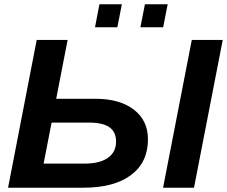

<svg xmlns="http://www.w3.org/2000/svg" viewBox="-20 -874 1057 894"><path d="M1017.1 -688 883.3 0H739.3L873 -688ZM241.7 -414.1H424.3Q537.6 -414.1 603.3 -363.5Q668.9 -313 668.9 -225.6Q668.9 -117.7 589.8 -58.8Q510.7 0 369.1 0H17.6L150.9 -688H294.9ZM183.1 -112.3H374Q444.8 -112.3 482.7 -139.2Q520.5 -166 520.5 -215.3Q520.5 -258.8 490.2 -281Q460 -303.2 393.1 -303.2H220.2ZM760.7 -854 739.7 -747.1H633.8L654.8 -854ZM547.4 -854 526.4 -747.1H422.4L442.9 -854Z"/></svg>

Font: Arimo
Style: Italic
Weight: 400
Italic angle: -12°
Designer: Steve Matteson
Foundry: Monotype Imaging Inc.
Version: Version 1.33